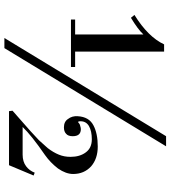

<svg xmlns="http://www.w3.org/2000/svg" viewBox="29 -784 776 874"><g transform="rotate(90 417.0 -347.0)"><path d="M532 -326Q532 -312 537 -315Q545 -323 553 -324Q562 -327 568 -327Q600 -327 600 -290Q600 -269 589 -260Q579 -250 560 -250Q534 -250 522 -268Q507 -287 509 -313Q512 -364 550 -384Q587 -404 647 -404Q702 -404 737 -374Q772 -342 772 -292Q772 -259 747 -223Q720 -188 686 -164Q596 -102 558 -62H684Q716 -62 737 -78Q757 -93 766 -117L779 -112L732 0H486L484 -16L576 -97Q602 -121 618 -136Q626 -144 654 -176Q674 -202 684 -227Q694 -251 694 -280Q694 -322 674 -349Q654 -377 614 -377Q577 -377 554 -364Q532 -351 532 -326ZM153 21 600 -715H646L199 21ZM69 -282V-301H137V-611H136Q114 -587 61 -555L48 -571Q148 -633 182 -706H215V-301H285V-282Z"/></g></svg>

Font: Bailleul Roman
Style: Roman
Weight: 400
Version: Version 1